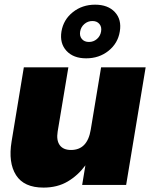

<svg xmlns="http://www.w3.org/2000/svg" viewBox="-20 -811 659 842"><path d="M170.9 11.7Q85 11.7 50.3 -43Q15.6 -97.7 30.8 -190.4L84.5 -515.6H279.8L232.9 -234.4Q226.6 -195.8 241.9 -174.6Q257.3 -153.3 291.5 -153.3Q363.3 -153.3 377.9 -242.2L423.3 -515.6H618.7L533.2 0H340.3L354.5 -85.9Q321.8 -41.5 276.6 -14.9Q231.4 11.7 170.9 11.7ZM357.9 -555.2Q301.8 -555.2 271.5 -588.1Q241.2 -621.1 249.5 -672.9Q258.3 -725.1 299.6 -757.8Q340.8 -790.5 397 -790.5Q453.6 -790.5 483.9 -757.8Q514.2 -725.1 505.4 -672.9Q497.1 -621.1 455.8 -588.1Q414.6 -555.2 357.9 -555.2ZM370.1 -627Q390.1 -627 405 -639.9Q419.9 -652.8 423.3 -672.9Q426.8 -692.9 416 -705.8Q405.3 -718.8 385.3 -718.8Q365.2 -718.8 350.1 -705.8Q335 -692.9 331.5 -672.9Q328.1 -652.8 339.1 -639.9Q350.1 -627 370.1 -627Z"/></svg>

Font: Inter Display Black
Style: Italic
Weight: 900
Italic angle: -9.39999°
Designer: Rasmus Andersson
Foundry: rsms
Version: Version 4.000;git-a52131595